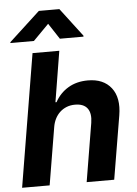

<svg xmlns="http://www.w3.org/2000/svg" viewBox="-62 -1001 748 1048"><g transform="rotate(-5 312.0 -477.0)"><path d="M16 0 136.7 -727.3H283.4L237.9 -449.2H244Q270.2 -497.5 316.2 -525Q362.2 -552.6 424.4 -552.6Q509.6 -552.6 552.2 -497.9Q594.8 -443.2 578.8 -347.3L520.6 0H369.7L422.9 -320.3Q431.1 -372.2 410.7 -399.5Q390.3 -426.8 343 -426.8Q317.8 -426.8 296.9 -418.5Q275.9 -410.2 259.9 -395.2Q244 -380.3 233.7 -359.9Q223.4 -339.5 219.5 -315.3L166.9 0ZM21 -792.6 21.7 -797.6 191.1 -953.8H303.6L422.2 -797.6L421.5 -792.6H292.3L235.4 -879.3L149.9 -792.6Z"/></g></svg>

Font: Inter P
Style: Bold Italic
Weight: 700
Italic angle: 9.39999°
Designer: Rasmus Andersson
Foundry: rsms
Version: Version 3.018;git-588b23468